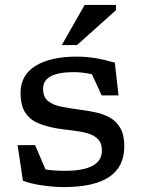

<svg xmlns="http://www.w3.org/2000/svg" viewBox="-20 -752 577 780"><path d="M292 -522Q329.5 -522 365.5 -516.2Q401.5 -510.5 446.5 -497.5L461.5 -364.5H393L353.5 -450.5Q313.5 -459 280.5 -459Q155 -459 155 -391.5Q155 -357 176 -340.8Q197 -324.5 231.8 -318Q266.5 -311.5 307.5 -306Q338.5 -302 369.8 -295.2Q401 -288.5 427.2 -273.8Q453.5 -259 469.2 -231Q485 -203 485 -157Q485 8 239.5 8Q199.5 8 151.8 1.2Q104 -5.5 73 -18L51.5 -162.5H122.5L165 -63.5Q184 -60.5 204 -59.2Q224 -58 242.5 -58Q394 -58 394 -140Q394 -171 377.2 -187.5Q360.5 -204 333.2 -211.2Q306 -218.5 273.8 -222Q241.5 -225.5 210.5 -230.5Q169.5 -237.5 136 -251.2Q102.5 -265 83 -294Q63.5 -323 63.5 -375Q63.5 -447 124.5 -484.5Q185.5 -522 292 -522ZM231 -569 324 -732H451V-710.5L293 -569Z"/></svg>

Font: Newsreader Caption
Style: Regular
Weight: 400
Designer: Hugues Gentile
Foundry: Production Type
Version: Version 1.001